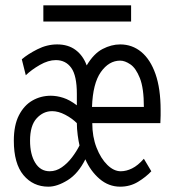

<svg xmlns="http://www.w3.org/2000/svg" viewBox="-20 -690 656 722"><path d="M162 12Q104.5 12 68.2 -31.5Q32 -75 32 -161Q32 -219 51.2 -256.5Q70.5 -294 102 -312Q133.5 -330 171 -330Q193.5 -330 217.8 -322.2Q242 -314.5 269 -294V-337Q269 -405.5 248 -434.8Q227 -464 190 -464Q161.5 -464 129.8 -445.8Q98 -427.5 77 -407L62 -467Q84.5 -486.5 120.8 -504.8Q157 -523 195 -523Q236.5 -523 264.5 -502Q292.5 -481 306 -444Q332.5 -488.5 365.8 -505.8Q399 -523 432 -523Q477 -523 511.2 -494.8Q545.5 -466.5 564.8 -411.5Q584 -356.5 584 -276Q584 -268 584 -255.8Q584 -243.5 583 -227H327Q327 -176 343 -135Q359 -94 383.5 -70Q408 -46 434 -46Q455 -46 476.8 -56.8Q498.5 -67.5 521 -93L549 -46Q529 -24.5 499 -6.2Q469 12 432 12Q388.5 12 354.2 -17.5Q320 -47 301 -91Q274 -37 234.5 -12.5Q195 12 162 12ZM167 -46Q191 -46 212.5 -61Q234 -76 251 -98.5Q268 -121 279 -143Q275.5 -157.5 272.2 -181.8Q269 -206 269 -227Q251 -245 225.2 -258.5Q199.5 -272 176 -272Q142.5 -272 117.8 -245Q93 -218 93 -161Q93 -109.5 112.5 -77.8Q132 -46 167 -46ZM326 -288H521Q521 -358.5 506 -396.2Q491 -434 470.2 -448Q449.5 -462 432 -462Q389.5 -462 359.2 -419Q329 -376 326 -288ZM143 -609V-670H473V-609Z"/></svg>

Font: Overpass Mono Light
Style: Regular
Weight: 300
Monospace: yes
Designer: Delve Withrington, Dave Bailey
Foundry: Delve Fonts LLC
Version: Version 4.000